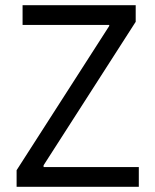

<svg xmlns="http://www.w3.org/2000/svg" viewBox="-20 -720 599 740"><path d="M44 0H515V-76H148V-83L503 -636V-700H67V-624H401V-620L44 -64Z"/></svg>

Font: Fixel Text Regular
Style: Regular
Weight: 400
Width: 4
Designer: AlfaBravo + MacPaw
Foundry: Kyrylo Tkachov, Marchela Mozhyna, Serhii Makarenko, Maria Weinstein, Zakhar Kryvoshyya
Version: Version 1.211